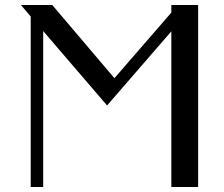

<svg xmlns="http://www.w3.org/2000/svg" viewBox="-20 -746 893 766"><path d="M436.5 -434.1 663.6 -695.8V-726.1H770.5V0H663.6V-621.1L407.2 -325.2L152.3 -622.1V0H102.5V-680.2L63.5 -726.1H188.5Z"/></svg>

Font: Federov2
Style: Regular
Weight: 400
Designer: Olexa M. Volochay | Cyreal.org
Foundry: Olexa M. Volochay | Cyreal.org
Version: Version 1.000